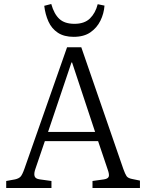

<svg xmlns="http://www.w3.org/2000/svg" viewBox="-20 -939 730 959"><path d="M11 0V-35L55 -43Q73 -47 82 -56Q91 -65 102 -96L315 -703H386L596 -95Q605 -70 612 -59.5Q619 -49 640 -45L679 -37V0H442V-35L499 -43Q519 -46 523 -56.5Q527 -67 518 -92L470 -234H204L157 -96Q149 -74 152.5 -60Q156 -46 179 -43L237 -35V0ZM220 -280H455L340 -627H337ZM348 -755Q300 -755 269 -775.5Q238 -796 222 -831.5Q206 -867 201 -910L236 -919Q250 -869 276.5 -844.5Q303 -820 352 -820Q402 -820 429.5 -847Q457 -874 468 -918L502 -911Q499 -871 481.5 -835.5Q464 -800 431.5 -777.5Q399 -755 348 -755Z"/></svg>

Font: Literata 18pt Light
Style: Regular
Weight: 300
Designer: Latin by Veronika Burian and Jose Scaglione. Greek by Irene Vlachou. Cyrillic by Vera Evstafieva.
Foundry: TypeTogether
Version: Version 3.103;gftools[0.9.29]